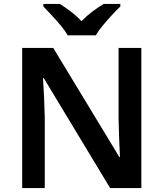

<svg xmlns="http://www.w3.org/2000/svg" viewBox="-20 -958 833 978"><path d="M700 0H541L203 -560H199Q202 -515 204.5 -463.5Q207 -412 208 -360V0H93V-714H251L588 -158H591Q589 -198 587 -250Q585 -302 584 -351V-714H700ZM325 -778Q312 -801 289.5 -828Q267 -855 243 -880.5Q219 -906 201 -925V-938H285Q312 -921 341 -899Q370 -877 395 -850Q421 -877 451 -899.5Q481 -922 508 -938H593V-925Q574 -907 550 -881Q526 -855 503.5 -828Q481 -801 468 -778Z"/></svg>

Font: Noto Sans Sinhala UI SemiBold
Style: Regular
Weight: 600
Designer: Jelle Bosma - Monotype Design Team
Foundry: Monotype Imaging Inc.
Version: Version 2.006; ttfautohint (v1.8.4.7-5d5b)